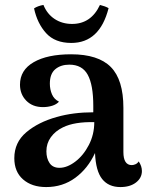

<svg xmlns="http://www.w3.org/2000/svg" viewBox="-20 -748 602 778"><path d="M555 -55Q555 -27 531 -8.5Q507 10 468 10Q420 10 394 -22.5Q368 -55 365 -128Q336 -65 285 -27.5Q234 10 167 10Q109 10 73.5 -21Q38 -52 38 -107Q38 -171 86.5 -212Q135 -253 210 -274Q277 -293 358 -293V-319Q358 -404 335.5 -445Q313 -486 261 -486Q226 -486 204 -467.5Q182 -449 182 -409Q182 -386 190.5 -366Q199 -346 219 -336Q209 -325 191.5 -319.5Q174 -314 154 -314Q112 -314 86.5 -340Q61 -366 61 -405Q61 -464 116.5 -496Q172 -528 268 -528Q378 -528 429 -476.5Q480 -425 480 -311V-132Q480 -79 514 -79Q521 -79 529 -82.5Q537 -86 542 -94Q555 -75 555 -55ZM362 -253Q282 -255 235 -232Q204 -217 186 -192Q168 -167 168 -135Q168 -106 181 -87Q194 -68 221 -68Q252 -68 285 -93Q318 -118 340 -160.5Q362 -203 362 -253ZM385 -728Q406 -723 420 -715Q384 -574 269 -574Q203 -574 167 -613.5Q131 -653 118 -714Q133 -724 156 -728Q171 -691 201.5 -671Q232 -651 272 -651Q349 -651 385 -728Z"/></svg>

Font: Arima Madurai ExtraBold
Style: Regular
Weight: 800
Designer: Joana Correia and Natanael Gama
Foundry: NDISCOVER
Version: Version 1.019